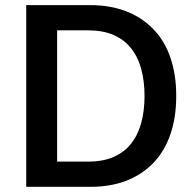

<svg xmlns="http://www.w3.org/2000/svg" viewBox="-20 -720 747 740"><path d="M81.1 -700.2H329.1Q404.8 -700.2 466.8 -676.3Q527.3 -652.8 570.8 -607.9Q614.3 -563.5 636.7 -498Q659.2 -433.6 659.2 -350.1Q659.2 -266.6 636.7 -202.1Q613.8 -136.2 570.8 -91.8Q527.3 -46.9 466.8 -23.4Q406.2 0 329.1 0H81.1ZM524.4 -453.6Q512.2 -499.5 485.4 -533.7Q460 -566.4 418 -585Q377.4 -603 319.8 -603H200.2V-97.2H319.8Q377.4 -97.2 418 -115.2Q460 -133.8 485.4 -166.5Q512.2 -200.7 524.4 -246.6Q537.1 -293.5 537.1 -350.1Q537.1 -406.7 524.4 -453.6Z"/></svg>

Font: Post Grotesk Medium
Style: Medium
Weight: 500
Version: Version 1.0